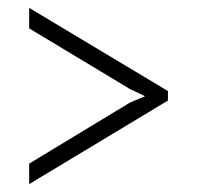

<svg xmlns="http://www.w3.org/2000/svg" viewBox="-20 -462 500 487"><path d="M54 5V-47L310 -202L348 -218L310 -236L54 -390V-442L406 -231V-207Z"/></svg>

Font: UnnaMedium
Style: Regular
Weight: 500
Designer: Jorge de Buen Unna
Foundry: Omnibus-Type
Version: Version 2.008;hotconv 1.0.109;makeotfexe 2.5.65596